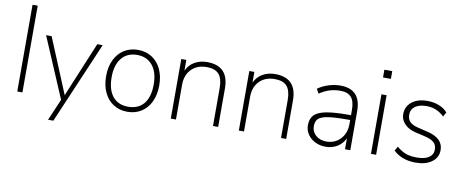

<svg xmlns="http://www.w3.org/2000/svg" viewBox="-73 -1031 3709 1537"><g transform="rotate(10 1781.5 -262.5)"><path d="M85 0V-705H127V0Z M650 -484H694L410 180H367L442 5L234 -484H279L464 -37Z M764 -245Q764 -320 791 -377Q818 -434 867 -465Q916 -496 980 -496Q1044 -496 1093 -465Q1142 -434 1169 -377Q1196 -320 1196 -245Q1196 -169 1169 -112Q1142 -55 1093 -24Q1044 7 980 7Q916 7 867 -24Q818 -55 791 -112Q764 -169 764 -245ZM1151 -245Q1151 -344 1105.5 -399.5Q1060 -455 980 -455Q900 -455 854.5 -399.5Q809 -344 809 -245Q809 -143 853.5 -88.5Q898 -34 979 -34Q1062 -34 1106.5 -88.5Q1151 -143 1151 -245Z M1718 -312V0H1676V-308Q1676 -385 1645 -420.5Q1614 -456 1545 -456Q1468 -456 1421.5 -408.5Q1375 -361 1375 -282V0H1333V-484H1374V-397Q1396 -445 1440.5 -470.5Q1485 -496 1542 -496Q1718 -496 1718 -312Z M2271 -312V0H2229V-308Q2229 -385 2198 -420.5Q2167 -456 2098 -456Q2021 -456 1974.5 -408.5Q1928 -361 1928 -282V0H1886V-484H1927V-397Q1949 -445 1993.5 -470.5Q2038 -496 2095 -496Q2271 -496 2271 -312Z M2792 -317V0H2749V-89Q2727 -43 2685.5 -18Q2644 7 2591 7Q2545 7 2506.5 -12Q2468 -31 2445.5 -64.5Q2423 -98 2423 -138Q2423 -192 2451.5 -221.5Q2480 -251 2545.5 -264Q2611 -277 2729 -277H2749V-319Q2749 -390 2721 -422.5Q2693 -455 2632 -455Q2585 -455 2545.5 -442.5Q2506 -430 2463 -402L2443 -438Q2480 -465 2528.5 -480.5Q2577 -496 2626 -496Q2792 -496 2792 -317ZM2749 -202V-238H2730Q2625 -238 2570 -229.5Q2515 -221 2493 -200.5Q2471 -180 2471 -140Q2471 -94 2505 -64.5Q2539 -35 2591 -35Q2636 -35 2672 -56.5Q2708 -78 2728.5 -116Q2749 -154 2749 -202Z M2960 0V-484H3002V0ZM2949 -682H3013V-619H2949Z M3142 -59 3162 -94Q3201 -61 3237.5 -48Q3274 -35 3326 -35Q3390 -35 3424 -58Q3458 -81 3458 -123Q3458 -158 3436 -179Q3414 -200 3365 -212L3283 -231Q3226 -244 3192.5 -278.5Q3159 -313 3159 -358Q3159 -420 3206 -458Q3253 -496 3333 -496Q3384 -496 3427 -479Q3470 -462 3497 -431L3477 -395Q3445 -425 3410 -439.5Q3375 -454 3333 -454Q3274 -454 3240.5 -430Q3207 -406 3207 -364Q3207 -327 3227.5 -305.5Q3248 -284 3292 -273L3375 -253Q3504 -223 3504 -126Q3504 -66 3455 -29.5Q3406 7 3323 7Q3211 7 3142 -59Z"/></g></svg>

Font: wassup Sans
Style: Light
Weight: 200
Version: Version 2.001